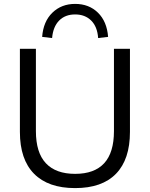

<svg xmlns="http://www.w3.org/2000/svg" viewBox="-20 -955 768 984"><path d="M365 9Q227 9 154.5 -64.5Q82 -138 82 -279V-705H164V-283Q164 -173 215 -118.5Q266 -64 365 -64Q464 -64 514 -118.5Q564 -173 564 -283V-705H646V-279Q646 -138 574.5 -64.5Q503 9 365 9ZM247 -760 196 -766Q202 -845 248.5 -890Q295 -935 365 -935Q436 -935 482 -890Q528 -845 534 -766L483 -760Q479 -818 447.5 -849.5Q416 -881 365 -881Q314 -881 283 -849.5Q252 -818 247 -760Z"/></svg>

Font: Nunito Sans 12pt ExtraLight 12pt
Style: Regular
Weight: 400
Version: Version 3.101;gftools[0.9.27]